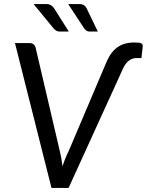

<svg xmlns="http://www.w3.org/2000/svg" viewBox="-20 -929 726 949"><path d="M507 -624Q528 -672.5 561 -695.8Q594 -719 642.5 -719Q657 -719 666 -718Q675 -717 679.5 -714.2Q684 -711.5 685 -706.8Q686 -702 685 -694.5L679 -642H653.5Q633.5 -642 616.5 -628.8Q599.5 -615.5 587.5 -589L319 0H234.5L54 -716H126.5Q139 -716 146.2 -709.8Q153.5 -703.5 156 -693.5L275.5 -182.5Q279.5 -166 283 -147Q286.5 -128 289 -107Q302.5 -149 319.5 -182.5ZM371 -909Q386 -909 394.8 -903.2Q403.5 -897.5 408.5 -887L463.5 -773H424.5Q414.5 -773 409.2 -776.2Q404 -779.5 397.5 -786.5L317 -909ZM208 -909Q223 -909 232 -903.2Q241 -897.5 248 -887L320 -773H275.5Q266 -773 259.8 -776.2Q253.5 -779.5 246.5 -786.5L146 -909Z"/></svg>

Font: Lato 2
Style: Italic
Weight: 400
Italic angle: -7°
Designer: Lukasz Dziedzic with Adam Twardoch and Botio Nikoltchev
Foundry: tyPoland Lukasz Dziedzic
Version: Version 2.015; 2015-08-06; http://www.latofonts.com/